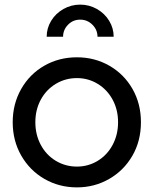

<svg xmlns="http://www.w3.org/2000/svg" viewBox="-20 -799 665 831"><path d="M35 -270Q35 -349 71.5 -413.5Q108 -478 171.5 -514.5Q235 -551 313 -551Q390 -551 453.5 -514.5Q517 -478 553.5 -414Q590 -350 590 -270Q590 -189 553 -125Q516 -61 452.5 -24.5Q389 12 313 12Q236 12 172.5 -24.5Q109 -61 72 -125.5Q35 -190 35 -270ZM313 -78Q362 -78 403 -103Q444 -128 467.5 -172Q491 -216 491 -270Q491 -324 467.5 -367.5Q444 -411 403 -436Q362 -461 313 -461Q263 -461 221.5 -436Q180 -411 156.5 -367.5Q133 -324 133 -270Q133 -216 156.5 -172Q180 -128 221.5 -103Q263 -78 313 -78ZM327 -779Q366 -779 399.5 -760Q433 -741 452.5 -709Q472 -677 472 -640H402Q402 -670 380 -692Q358 -714 327 -714Q296 -714 274.5 -692Q253 -670 253 -640H182Q182 -677 201.5 -709Q221 -741 254.5 -760Q288 -779 327 -779Z"/></svg>

Font: BLUETTI 2.0 Normal
Style: Normal
Weight: 400
Designer: Stijn de Vries
Foundry: tokotype
Version: Version 2.005;October 31, 2023;FontCreator 14.0.0.2814 64-bi